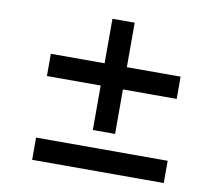

<svg xmlns="http://www.w3.org/2000/svg" viewBox="-86 -920 1172 1020"><g transform="rotate(10 500.0 -410.0)"><path d="M560 -456V-216H440V-456H150V-576H440V-816H560V-576H850V-456ZM860 -4H150V-124H860Z"/></g></svg>

Font: Source Han Sans CN Heavy
Style: Regular
Weight: 900
Designer: Ryoko NISHIZUKA 西塚涼子 (kana, bopomofo & ideographs); Paul D. Hunt (Latin, Greek & Cyrillic); Sandoll Communications 산돌커뮤니
Foundry: Adobe
Version: Version 2.000;hotconv 1.0.107;makeotfexe 2.5.65593